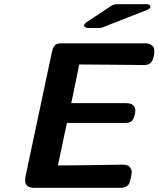

<svg xmlns="http://www.w3.org/2000/svg" viewBox="-20 -898 758 918"><path d="M100.1 -36.1Q100.1 -43 102.1 -55.2L227.1 -644Q230 -657.2 231.9 -663.1Q233.9 -668.9 239 -677Q244.1 -685.1 252.7 -688Q261.2 -690.9 273.9 -690.9H673.8Q691.9 -690.9 702.4 -683.8Q712.9 -676.8 715.3 -669.9Q717.8 -663.1 717.8 -654.8Q717.8 -631.8 709 -609.9Q699.2 -586.9 667 -586.9Q655.8 -586.9 632.8 -587.4Q609.9 -587.9 537.8 -588.4Q465.8 -588.9 359.9 -589.8H358.9L320.8 -404.8H582Q627 -404.8 627 -368.2Q627 -361.3 625 -353Q619.1 -327.1 609.1 -318.6Q599.1 -310.1 578.1 -310.1H299.8L256.8 -106.9Q301.8 -106.9 377.4 -107.9Q453.1 -108.9 508.1 -109.9Q563 -110.8 566.9 -110.8Q590.8 -110.8 600.3 -99.4Q609.9 -87.9 609.9 -76.2Q609.9 -67.4 605 -45.2Q600.1 -22.9 595.2 -16.1Q583 0 557.1 0H143.1Q100.1 0 100.1 -36.1ZM381.8 -774.9Q382.8 -783.7 393.8 -791.7Q404.8 -799.8 508.8 -868.2Q523.9 -877.9 538.1 -877.9H679.2Q699.2 -877.9 699.2 -865.2Q699.2 -858.4 687 -852.1Q684.1 -851.1 467.8 -766.1Q461.9 -764.2 450.2 -764.2H407.2Q383.8 -763.7 381.8 -774.9Z"/></svg>

Font: CMU Sans Serif
Style: BoldOblique
Weight: 700
Italic angle: -12°
Version: Version 0.7.0